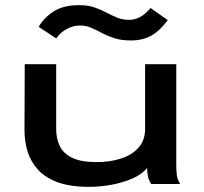

<svg xmlns="http://www.w3.org/2000/svg" viewBox="-20 -714 790 745"><path d="M326 11Q252 11 203.5 -7Q155 -25 127 -56Q99 -87 87 -126.5Q75 -166 75 -209L76 -465H198V-213Q198 -176 212 -147Q226 -118 260.5 -101.5Q295 -85 355 -85Q406 -85 448.5 -98.5Q491 -112 517 -140.5Q543 -169 543 -214V-465H664V-73Q664 -53 666 -35.5Q668 -18 679 0H567Q557 -14 554 -29.5Q551 -45 551 -62Q530 -37 493 -21Q456 -5 412 3Q368 11 326 11ZM564 -683 631 -636Q601 -595 567.5 -576Q534 -557 488 -557Q451 -557 424.5 -565.5Q398 -574 376.5 -585.5Q355 -597 334.5 -606Q314 -615 290 -615Q265 -615 240 -602Q215 -589 198 -565L130 -610Q152 -647 189.5 -670.5Q227 -694 287 -694Q322 -694 347.5 -685Q373 -676 393.5 -665Q414 -654 435 -645.5Q456 -637 481 -637Q527 -637 564 -683Z"/></svg>

Font: Inconsolata ExtraExpanded
Style: Bold
Weight: 700
Width: 8
Monospace: yes
Designer: Raph Levien, Cyreal, Brenton Simpson
Foundry: Raph Levien, Cyreal, Google
Version: Version 3.100; ttfautohint (v1.8.4.7-5d5b)